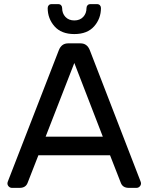

<svg xmlns="http://www.w3.org/2000/svg" viewBox="-20 -910 720 930"><path d="M16 0ZM166 -158 114 -25Q105 0 75 0H38Q29 0 22.5 -6.5Q16 -13 16 -22Q16 -27 20 -36L265 -667Q278 -700 310 -700H370Q402 -700 415 -667L659 -36Q663 -27 663 -22Q663 -13 656.5 -6.5Q650 0 641 0H604Q574 0 565 -25L513 -158ZM478 -248 340 -605 201 -248ZM230 -890H262Q271 -890 276 -884.5Q281 -879 281 -871Q281 -845 297 -828Q313 -811 340 -811Q367 -811 383 -828Q399 -845 399 -871Q399 -879 404 -884.5Q409 -890 418 -890H450Q459 -890 464 -884.5Q469 -879 469 -871Q469 -820 436 -782.5Q403 -745 340 -745Q277 -745 244 -782.5Q211 -820 211 -871Q211 -879 216 -884.5Q221 -890 230 -890Z"/></svg>

Font: Hezaedrus
Style: Regular
Weight: 400
Designer: Hubert & Fischer
Foundry: Hubert & Fischer
Version: Version 1.10;September 3, 2019;FontCreator 11.5.0.2425 64-bi